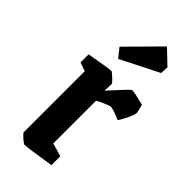

<svg xmlns="http://www.w3.org/2000/svg" viewBox="-229 -743 798 798"><g transform="rotate(45 170.0 -344.0)"><path d="M126 -518.1 94.2 -558.1 232.9 -698.2 295.9 -638.2 293.9 -603ZM104 9.8Q98.6 9.8 81.3 -5.6Q64 -21 64 -25.9V-383.8L25.9 -397V-444.8Q127.9 -462.9 141.1 -462.9Q145.5 -462.9 163.3 -446Q181.2 -429.2 181.2 -424.8L179.2 -384.8Q185.5 -391.6 199.7 -407Q213.9 -422.4 221.2 -430.4Q228.5 -438.5 238 -448.5Q247.6 -458.5 252.9 -463.1Q258.3 -467.8 259.8 -467.8Q274.4 -467.8 331.1 -453.1Q339.8 -418 339.8 -413.1Q339.8 -402.8 324 -370.6Q308.1 -338.4 303.2 -336.9Q302.2 -337.4 293 -341.3Q283.7 -345.2 276.9 -347.9Q270 -350.6 260.7 -353.3Q251.5 -356 245.1 -356Q239.3 -356 219 -347.4Q198.7 -338.9 184.1 -330.1V-79.1L242.2 -62V-9.8Q117.2 9.8 104 9.8Z"/></g></svg>

Font: Grenze SemiBold
Style: Regular
Weight: 600
Designer: Renata Polastri
Foundry: Omnibus-Type
Version: Version 1.002;PS 001.002;hotconv 1.0.88;makeotf.lib2.5.64775